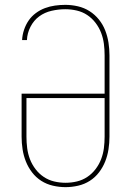

<svg xmlns="http://www.w3.org/2000/svg" viewBox="-20 -763 540 791"><path d="M250 8Q224 8 198 2Q172 -4 150 -18Q128 -32 112 -53Q96 -74 86.5 -98Q77 -122 73 -148Q69 -174 69 -200V-377H411V-535Q411 -559 408 -582.5Q405 -606 396.5 -628Q388 -650 373.5 -669Q359 -688 339.5 -701Q320 -714 296.5 -719.5Q273 -725 249 -725Q221 -725 192.5 -718.5Q164 -712 141.5 -695.5Q119 -679 105.5 -652.5Q92 -626 91 -598H71Q72 -619 79 -640Q86 -661 98 -678.5Q110 -696 127.5 -709Q145 -722 165 -729.5Q185 -737 206.5 -740Q228 -743 249 -743Q275 -743 301 -737Q327 -731 349 -717Q371 -703 387.5 -682.5Q404 -662 413.5 -637.5Q423 -613 427 -587Q431 -561 431 -535V-200Q431 -174 427 -148Q423 -122 413.5 -98Q404 -74 388 -53Q372 -32 350 -18Q328 -4 302 2Q276 8 250 8ZM250 -10Q274 -10 297 -15.5Q320 -21 339.5 -34Q359 -47 373.5 -66Q388 -85 396.5 -107Q405 -129 408 -152.5Q411 -176 411 -200V-359H89V-200Q89 -176 92 -152.5Q95 -129 103.5 -107Q112 -85 126.5 -66Q141 -47 160.5 -34Q180 -21 203 -15.5Q226 -10 250 -10Z"/></svg>

Font: Iosevka Curly Slab Thin
Style: Regular
Weight: 100
Monospace: yes
Designer: Belleve Invis
Foundry: Belleve Invis
Version: Version 22.1.2; ttfautohint (v1.8.4)